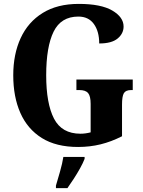

<svg xmlns="http://www.w3.org/2000/svg" viewBox="-20 -744 736 985"><path d="M381 10Q268 10 194.5 -36Q121 -82 84.5 -164.5Q48 -247 48 -358Q48 -466 86 -548.5Q124 -631 199 -677.5Q274 -724 384 -724Q498 -724 556 -690Q614 -656 614 -608Q614 -572 583.5 -546.5Q553 -521 489 -521Q489 -583 461.5 -621Q434 -659 382 -659Q293 -659 255 -581.5Q217 -504 217 -358Q217 -213 257 -135.5Q297 -58 393 -58Q418 -58 445 -65V-211Q445 -251 432 -266.5Q419 -282 387 -282H372V-336H661V-282H653Q625 -282 615.5 -266Q606 -250 606 -207V-45Q551 -17 496 -3.5Q441 10 381 10ZM267 208Q276 178 288 136Q300 94 305 61H414V71Q406 92 391 119Q376 146 358.5 173Q341 200 326 221H267Z"/></svg>

Font: Noto Serif Tamil Condensed ExtraBold
Style: Regular
Weight: 800
Width: 3
Designer: Indian Type Foundry, Tom Grace, and the Monotype Design Team
Foundry: Monotype Imaging Inc.
Version: Version 2.004; ttfautohint (v1.8.4.7-5d5b)